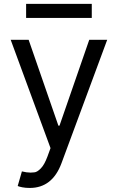

<svg xmlns="http://www.w3.org/2000/svg" viewBox="-20 -747 597 972"><path d="M444.6 -656.2H112.2V-727.3H444.6ZM130.7 204.5Q109.4 204.5 92.7 201.2Q76 197.8 69.6 194.6L90.9 120.7Q115.1 126.8 134.6 126.8Q139.9 126.8 154.1 125.5Q168.3 124.3 186.6 105.6Q204.9 87 220.2 45.5L235.8 2.8L34.1 -545.5H125L275.6 -110.8H281.2L431.8 -545.5H522.7L291.2 79.5Q244.7 204.5 130.7 204.5Z"/></svg>

Font: Linik Sans
Style: Regular
Weight: 400
Designer: Rasmus Andersson (font), Marc Monis (original base), Kil Hyung-jin (Pretendard portions), Cristiano Sobral (main changes
Foundry: rsms
Version: Version 3.018;May 31, 2022;FontCreator 14.0.0.2814 64-bit; t